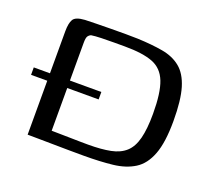

<svg xmlns="http://www.w3.org/2000/svg" viewBox="-87 -576 775 693"><g transform="rotate(20 300.5 -230.0)"><path d="M555.8 -226.3Q555.8 -143.7 538 -97.2Q520.3 -50.7 486.6 -29.7Q452.8 -8.6 404.5 -3.2Q356.1 2.2 294.6 2.2Q266.3 2.2 234.8 1.9Q203.2 1.5 172.7 1.1Q142.3 0.7 117.6 0.4Q93 0 78 0V-396.5Q78 -428.3 86.8 -443Q95.5 -457.8 131 -460Q147 -460.7 173 -461.1Q199.1 -461.5 228.8 -461.9Q258.5 -462.2 286.4 -462.2Q314.3 -462.2 333.2 -461.5Q388 -459.3 429.7 -452Q471.4 -444.7 499.5 -421.8Q527.7 -398.9 541.8 -352.5Q555.8 -306.2 555.8 -226.3ZM154.7 -43Q162 -43 180.3 -42.6Q198.5 -42.3 220.5 -41.9Q242.5 -41.5 263.2 -41.1Q283.8 -40.8 295.3 -40.8Q346 -40.8 381 -47.8Q415.9 -54.7 437.3 -74.2Q458.7 -93.6 468.1 -130.3Q477.6 -167.1 477.6 -225.5Q477.6 -306 461.3 -347.7Q445 -389.4 406.4 -404.3Q367.8 -419.2 298.9 -419.2Q285.5 -419.2 259.8 -419.2Q234.2 -419.2 209.1 -418.5Q184 -417.7 170.3 -415.5Q162.8 -412.2 158.8 -405.8Q154.7 -399.5 154.7 -380.3ZM15.8 -235.7H275.3V-207.1H15.8Z"/></g></svg>

Font: Genos Thin
Style: Regular
Weight: 100
Designer: Robert E. Leuschke
Foundry: Robert E. Leuschke
Version: Version 1.010